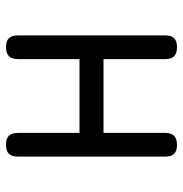

<svg xmlns="http://www.w3.org/2000/svg" viewBox="-5 -595 610 640"><g transform="rotate(-90 300.0 -275.0)"><path d="M137 10Q117 10 107.5 0.5Q98 -9 98 -30V-520Q98 -541 107.5 -550.5Q117 -560 137 -560Q158 -560 167.5 -550.5Q177 -541 177 -520V-315H423V-520Q423 -541 433 -550.5Q443 -560 463 -560Q483 -560 492.5 -550.5Q502 -541 502 -520V-30Q502 -9 492.5 0.5Q483 10 463 10Q442 10 432.5 0.5Q423 -9 423 -30V-235H177V-30Q177 -9 167 0.5Q157 10 137 10Z"/></g></svg>

Font: Maple Mono Normal NL Light
Style: Regular
Weight: 300
Monospace: yes
Designer: subframe7536
Version: Version 7.000